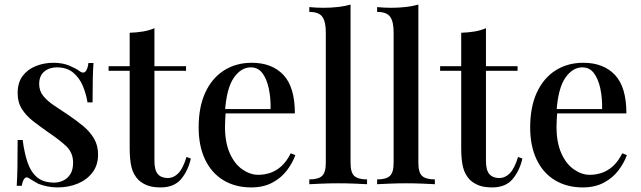

<svg xmlns="http://www.w3.org/2000/svg" viewBox="-20 -804 2796 838"><path d="M213 -530Q253 -530 282.5 -517.5Q312 -505 325 -495Q358 -469 366 -529H388Q386 -501 385 -461.5Q384 -422 384 -357H362Q356 -394 341.5 -429Q327 -464 299.5 -487Q272 -510 228 -510Q195 -510 173 -491.5Q151 -473 151 -437Q151 -407 169 -385Q187 -363 215.5 -344Q244 -325 277 -303Q314 -278 343.5 -253.5Q373 -229 390.5 -199Q408 -169 408 -129Q408 -83 383.5 -51Q359 -19 319 -2.5Q279 14 231 14Q207 14 186 9.5Q165 5 147 -2Q136 -8 125.5 -14.5Q115 -21 105 -27Q95 -34 87 -25Q79 -16 75 7H53Q55 -25 56 -71Q57 -117 57 -193H79Q86 -138 100 -96Q114 -54 141.5 -30.5Q169 -7 217 -7Q236 -7 255 -15.5Q274 -24 286.5 -43Q299 -62 299 -94Q299 -138 268.5 -166.5Q238 -195 190 -227Q156 -251 125.5 -274.5Q95 -298 76 -327.5Q57 -357 57 -398Q57 -443 78.5 -472Q100 -501 136 -515.5Q172 -530 213 -530Z M654 -681V-515H792V-495H654V-102Q654 -61 669 -44Q684 -27 712 -27Q738 -27 758.5 -48Q779 -69 794 -119L813 -112Q801 -59 770.5 -22.5Q740 14 681 14Q647 14 624 5.5Q601 -3 584 -19Q562 -42 554 -74Q546 -106 546 -159V-495H454V-515H546V-661Q577 -662 604 -666.5Q631 -671 654 -681Z M1079 -530Q1167 -530 1217 -477Q1267 -424 1267 -309H922L920 -328H1161Q1162 -377 1153 -418.5Q1144 -460 1125 -485Q1106 -510 1075 -510Q1032 -510 1000.5 -464.5Q969 -419 962 -319L965 -314Q964 -300 963 -283.5Q962 -267 962 -251Q962 -182 983 -135Q1004 -88 1038 -64.5Q1072 -41 1107 -41Q1134 -41 1159.5 -49.5Q1185 -58 1208 -78.5Q1231 -99 1249 -135L1269 -127Q1257 -93 1232 -60Q1207 -27 1168 -6.5Q1129 14 1077 14Q1007 14 955 -17.5Q903 -49 875 -108Q847 -167 847 -248Q847 -337 876 -400Q905 -463 957.5 -496.5Q1010 -530 1079 -530Z M1510 -784V-93Q1510 -51 1526.5 -36Q1543 -21 1582 -21V0Q1565 -1 1529 -2.5Q1493 -4 1457 -4Q1421 -4 1384.5 -2.5Q1348 -1 1330 0V-21Q1369 -21 1385.5 -36Q1402 -51 1402 -93V-664Q1402 -709 1387 -730.5Q1372 -752 1330 -752V-773Q1362 -770 1392 -770Q1425 -770 1455 -773.5Q1485 -777 1510 -784Z M1806 -784V-93Q1806 -51 1822.5 -36Q1839 -21 1878 -21V0Q1861 -1 1825 -2.5Q1789 -4 1753 -4Q1717 -4 1680.5 -2.5Q1644 -1 1626 0V-21Q1665 -21 1681.5 -36Q1698 -51 1698 -93V-664Q1698 -709 1683 -730.5Q1668 -752 1626 -752V-773Q1658 -770 1688 -770Q1721 -770 1751 -773.5Q1781 -777 1806 -784Z M2101 -681V-515H2239V-495H2101V-102Q2101 -61 2116 -44Q2131 -27 2159 -27Q2185 -27 2205.5 -48Q2226 -69 2241 -119L2260 -112Q2248 -59 2217.5 -22.5Q2187 14 2128 14Q2094 14 2071 5.5Q2048 -3 2031 -19Q2009 -42 2001 -74Q1993 -106 1993 -159V-495H1901V-515H1993V-661Q2024 -662 2051 -666.5Q2078 -671 2101 -681Z M2526 -530Q2614 -530 2664 -477Q2714 -424 2714 -309H2369L2367 -328H2608Q2609 -377 2600 -418.5Q2591 -460 2572 -485Q2553 -510 2522 -510Q2479 -510 2447.5 -464.5Q2416 -419 2409 -319L2412 -314Q2411 -300 2410 -283.5Q2409 -267 2409 -251Q2409 -182 2430 -135Q2451 -88 2485 -64.5Q2519 -41 2554 -41Q2581 -41 2606.5 -49.5Q2632 -58 2655 -78.5Q2678 -99 2696 -135L2716 -127Q2704 -93 2679 -60Q2654 -27 2615 -6.5Q2576 14 2524 14Q2454 14 2402 -17.5Q2350 -49 2322 -108Q2294 -167 2294 -248Q2294 -337 2323 -400Q2352 -463 2404.5 -496.5Q2457 -530 2526 -530Z"/></svg>

Font: Playfair Display Medium
Style: Regular
Weight: 500
Designer: Claus Eggers Sørensen
Foundry: Claus Eggers Sørensen
Version: Version 1.203